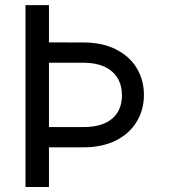

<svg xmlns="http://www.w3.org/2000/svg" viewBox="-20 -748 676 768"><path d="M175.8 -727.5V0H82V-727.5ZM555.7 -368.7Q555.7 -309.6 527.3 -262Q499 -214.4 444.3 -186.5Q389.6 -158.7 314 -158.7H126.5V-239.7H314Q388.2 -239.7 428 -272.9Q467.8 -306.2 467.8 -366.7Q467.8 -406.7 450 -436Q432.1 -465.3 397.7 -481.2Q363.3 -497.1 314 -497.1H126.5V-578.6L314 -578.1Q389.6 -578.1 444.3 -550.3Q499 -522.5 527.3 -474.9Q555.7 -427.2 555.7 -368.7Z"/></svg>

Font: Inter RS Variable
Style: Regular
Weight: 400
Designer: Rasmus Andersson (customised by Maria Ramos and Noel Pretorius)
Foundry: rsms
Version: Version 3.001;Glyphs 3.2.3 (3260)